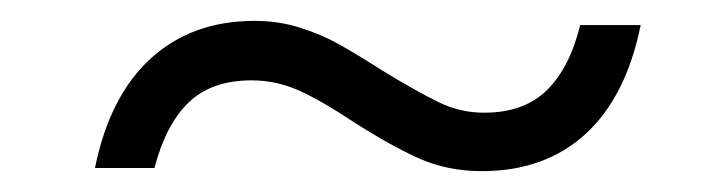

<svg xmlns="http://www.w3.org/2000/svg" viewBox="-20 -401 690 184"><path d="M319 -284Q289 -304 267 -314Q245 -324 221 -324Q183 -324 161 -303Q139 -282 128 -240H71Q85 -309 124.5 -345Q164 -381 224 -381Q247 -381 267.5 -374.5Q288 -368 305 -358.5Q322 -349 347 -333Q380 -313 400.5 -303Q421 -293 444 -293Q482 -293 504 -314.5Q526 -336 536 -377H594Q580 -308 541 -272.5Q502 -237 442 -237Q409 -237 382 -249Q355 -261 319 -284Z"/></svg>

Font: Azeret Mono Light
Style: Italic
Weight: 300
Italic angle: -12°
Designer: Martin Vácha
Foundry: Displaay
Version: Version 1.000; Glyphs 3.0.3, build 3074